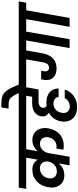

<svg xmlns="http://www.w3.org/2000/svg" viewBox="806 -1839 1142 2794"><g transform="rotate(-90 1377.0 -442.0)"><path d="M368.2 0 396 -159.2Q332 -77.1 223.1 -77.1Q130.9 -77.1 80.8 -143.1Q30.8 -209 49.8 -313Q67.9 -417.5 136.5 -479.7Q205.1 -542 301.8 -542Q358.9 -542 395.8 -520.3Q432.6 -498.5 449.2 -460L479 -631.8H25.9L43.9 -740.2H1061L1043 -631.8H603L573.2 -461.9Q601.6 -499 643.3 -520.5Q685.1 -542 736.8 -542Q797.9 -542 840.8 -511.2Q883.8 -480.5 900.6 -427Q917.5 -373.5 905.8 -308.1Q886.2 -201.2 819.1 -143.1Q752 -85 659.2 -85Q624.5 -85 595.2 -91.8L612.8 -193.8Q623 -189.9 644 -189.9Q691.9 -189.9 729 -222.2Q766.1 -254.4 775.9 -310.1Q785.2 -362.8 759 -397Q732.9 -431.2 683.1 -431.2Q629.9 -431.2 594.5 -397Q559.1 -362.8 546.9 -311L492.2 0ZM279.8 -185.1Q309.1 -185.5 334.5 -196.3Q359.9 -207 377 -224.4Q394 -241.7 405.3 -262Q416.5 -282.2 420.9 -303.2L421.9 -308.1Q431.2 -358.4 406 -395.3Q380.9 -432.1 323.2 -432.1Q271 -432.1 230.5 -398.2Q189.9 -364.3 180.2 -309.1Q169.9 -252.9 198.5 -219Q227.1 -185.1 279.8 -185.1Z M1469.7 -70.8Q1448.7 6.8 1379.4 57.9Q1310.1 108.9 1213.4 108.9Q1140.6 108.9 1089.4 78.1Q1038.1 47.4 1017.1 -5.9Q996.1 -59.1 1007.8 -125Q1028.8 -243.2 1133.8 -300.8Q1068.4 -340.8 1082.5 -418Q1093.3 -477.5 1142.8 -511.2Q1192.4 -544.9 1266.6 -544.9H1365.7L1380.4 -631.8H1011.7L1029.8 -740.2H1656.7L1637.7 -631.8H1504.4L1488.8 -544.9L1471.7 -452.1H1294.4Q1260.3 -452.1 1235.6 -437.7Q1210.9 -423.3 1205.6 -392.1Q1202.1 -372.1 1210.4 -357.2Q1218.8 -342.3 1236.8 -335Q1261.2 -337.9 1284.7 -337.9Q1336.4 -337.9 1377.2 -322.3Q1418 -306.6 1441.7 -280.8Q1465.3 -254.9 1476.6 -223.9Q1487.8 -192.9 1485.4 -160.2H1361.8Q1360.4 -190.4 1335.9 -212.6Q1311.5 -234.9 1266.6 -234.9Q1215.8 -234.9 1178.5 -201.4Q1141.1 -168 1132.8 -116.2Q1122.1 -63 1147.7 -30.5Q1173.3 2 1225.6 2Q1268.1 2 1300.3 -19.5Q1332.5 -41 1345.7 -70.8Z M1422.4 -735.8Q1402.3 -778.8 1387.2 -804.7Q1372.1 -830.6 1357.7 -848.4Q1343.3 -866.2 1325.7 -874.3Q1308.1 -882.3 1289.6 -885.3Q1271 -888.2 1241.2 -888.2H1193.4L1211.4 -993.2H1257.3Q1297.9 -992.7 1323.7 -990Q1349.6 -987.3 1376.5 -977.8Q1403.3 -968.3 1421.9 -951.7Q1440.4 -935.1 1461.4 -905.8Q1482.4 -876.5 1501.7 -835.9Q1521 -795.4 1544.4 -735.8Z M2074.2 0 2185.5 -631.8H2039.6L1997.1 -390.1Q1989.7 -347.2 1973.1 -311.8Q1956.5 -276.4 1930.2 -248.5Q1903.8 -220.7 1865 -205.3Q1826.2 -189.9 1778.3 -189.9Q1687.5 -189.9 1642.3 -241.7Q1597.2 -293.5 1613.3 -382.8Q1614.3 -387.7 1616.2 -398.4Q1618.2 -409.2 1619.1 -414.1H1744.1L1738.3 -382.8Q1725.1 -299.8 1788.1 -299.8Q1823.7 -299.8 1842.3 -324.2Q1860.8 -348.6 1866.2 -383.8L1910.2 -631.8H1596.2L1614.3 -740.2H2444.3L2425.3 -631.8H2314.5L2203.1 0Z M2383.8 0 2495.1 -631.8H2384.8L2402.8 -740.2H2753.9L2734.9 -631.8H2625L2512.7 0Z"/></g></svg>

Font: SVN-Poppins SemiBold
Style: Italic
Weight: 600
Italic angle: -10°
Designer: Ninad Kale (Devanagari), Jonny Pinhorn (Latin)
Foundry: Indian Type Foundry
Version: Version 3.002 2017